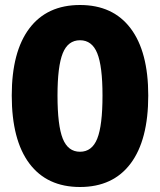

<svg xmlns="http://www.w3.org/2000/svg" viewBox="-20 -739 640 768"><path d="M27 -357Q27 -532 97.5 -625.5Q168 -719 300 -719Q432 -719 502.5 -625.5Q573 -532 573 -357Q573 -179 502.5 -85Q432 9 300 9Q168 9 97.5 -85Q27 -179 27 -357ZM390 -357Q390 -474 369 -526Q348 -578 300 -578Q252 -578 231 -526Q210 -474 210 -357Q210 -237 231 -184.5Q252 -132 300 -132Q348 -132 369 -184.5Q390 -237 390 -357Z"/></svg>

Font: Muli Black
Style: Regular
Weight: 900
Designer: Vernon Adams
Foundry: Vernon Adams
Version: Version 2.001